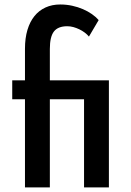

<svg xmlns="http://www.w3.org/2000/svg" viewBox="-20 -815 570 835"><path d="M33.2 -383.2V-465.5H88.6V-603.2Q88.6 -649.1 99.3 -684.8Q110 -720.5 129.8 -745Q149.5 -769.5 178 -782.5Q206.4 -795.5 241.8 -795.5Q269.1 -795.5 294.1 -790Q319.1 -784.5 340.7 -775.2Q362.3 -765.9 379.8 -753.6Q397.3 -741.4 409.1 -727.7L366.8 -655.9Q359.5 -665 348.6 -673.2Q337.7 -681.4 325 -687.5Q312.3 -693.6 298.9 -697.3Q285.5 -700.9 272.3 -700.9Q232.3 -700.9 214.5 -678Q196.8 -655 196.8 -602.3V-465.5H453.6V0H345.5V-383.2H196.8V0H88.6V-383.2Z"/></svg>

Font: Spartan MB SemBd
Style: Regular
Weight: 600
Designer: Matt Bailey, Mirko Velimirovic
Foundry: Matt Bailey
Version: Version 1.005